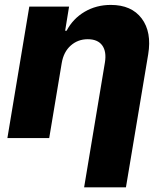

<svg xmlns="http://www.w3.org/2000/svg" viewBox="-20 -573 674 797"><path d="M236.2 -311.1 184.3 0H10.7L101.6 -545.5H266.7L250.4 -445.3H256.4Q282.7 -495.4 331.1 -524Q379.6 -552.6 440 -552.6Q525.9 -552.6 568.2 -496.3Q610.4 -440 595.2 -347.7L502.8 204.5H329.2L415.5 -313.6Q422.9 -359 404.3 -384.6Q385.7 -410.2 344.1 -410.2Q303.3 -410.2 273.6 -383.9Q244 -357.6 236.2 -311.1Z"/></svg>

Font: Inter UI Extra Bold
Style: Italic
Weight: 800
Italic angle: 9.39999°
Designer: Rasmus Andersson
Foundry: rsms
Version: 3.2;8d6f07862